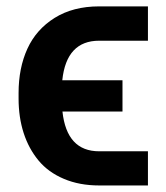

<svg xmlns="http://www.w3.org/2000/svg" viewBox="-20 -565 510 590"><path d="M284.7 -100.1H434.6V4.9H284.7Q224.1 4.9 176.3 -15.4Q128.4 -35.6 98.4 -71.8Q68.4 -107.9 52.7 -156.2Q37.1 -204.6 37.1 -262.2V-279.3Q37.1 -356 64.2 -415.3Q91.3 -474.6 147.9 -510Q204.6 -545.4 284.7 -545.4H434.6V-439.9H284.7Q184.1 -439.9 171.4 -318.4H356.4V-222.2H171.9Q185.1 -100.1 284.7 -100.1Z"/></svg>

Font: Interop SemBd
Style: Regular
Weight: 600
Designer: Rasmus Andersson, Google, Jang Haemin
Foundry: jhaemin
Version: Version 1.007